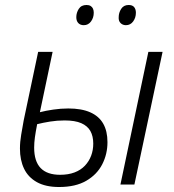

<svg xmlns="http://www.w3.org/2000/svg" viewBox="-20 -740 697 770"><path d="M217 10Q163 10 128 -9.5Q93 -29 76.5 -63.5Q60 -98 60 -144Q60 -171 65 -200Q70 -229 75 -257L133 -532H191L140 -290Q163 -296 193.5 -300.5Q224 -305 254 -305Q307 -305 342 -289.5Q377 -274 394 -244Q411 -214 411 -170Q411 -122 390 -81Q369 -40 326 -15Q283 10 217 10ZM221 -39Q254 -39 279 -48.5Q304 -58 320.5 -75.5Q337 -93 345.5 -115.5Q354 -138 354 -164Q354 -194 342.5 -214.5Q331 -235 306 -246Q281 -257 239 -257Q209 -257 181 -252.5Q153 -248 129 -242Q123 -211 120 -189.5Q117 -168 117 -148Q117 -93 143 -66Q169 -39 221 -39ZM463 0 575 -532H632L519 0ZM485 -639Q472 -639 463.5 -647.5Q455 -656 456 -671Q456 -689 466 -704.5Q476 -720 496 -720Q511 -720 518 -711.5Q525 -703 525 -689Q525 -669 514 -654Q503 -639 485 -639ZM316 -639Q302 -639 294 -647.5Q286 -656 286 -671Q286 -689 296 -704.5Q306 -720 327 -720Q337 -720 343.5 -716Q350 -712 353 -705Q356 -698 356 -689Q356 -669 345 -654Q334 -639 316 -639Z"/></svg>

Font: Noto Sans Display Light
Style: Italic
Weight: 300
Italic angle: -12°
Designer: Monotype Design Team
Foundry: Monotype Imaging Inc.
Version: Version 2.003